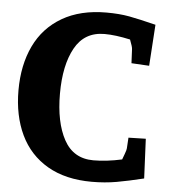

<svg xmlns="http://www.w3.org/2000/svg" viewBox="-52 -768 742 831"><g transform="rotate(5 318.5 -352.5)"><path d="M377 15.1Q263.2 15.1 184.6 -30.5Q106 -76.2 66.4 -159.2Q26.9 -242.2 26.9 -352.1Q26.9 -461.9 66.4 -544.9Q106 -627.9 185.1 -674.1Q264.2 -720.2 377 -720.2Q433.1 -720.2 476.6 -712.2Q520 -704.1 592.8 -686L581.1 -506.8L503.9 -511.2L501 -571.8Q501 -581.5 488.8 -612.8Q424.8 -627 377 -627Q290 -627 248.5 -552Q207 -477.1 207 -353Q207 -229 248 -153.6Q289.1 -78.1 376 -78.1Q433.1 -78.1 500 -92.8Q502 -97.7 509 -116.9Q516.1 -136.2 516.1 -142.1L519 -189L594.2 -190.9L602.1 -19Q536.1 -2.9 485.1 6.1Q434.1 15.1 377 15.1Z"/></g></svg>

Font: Sura
Style: Bold
Weight: 700
Designer: Carolina Giovagnoli
Foundry: Huerta Tipografica
Version: Version 1.002;PS 001.002;hotconv 1.0.70;makeotf.lib2.5.58329